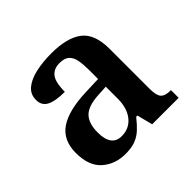

<svg xmlns="http://www.w3.org/2000/svg" viewBox="-140 -702 866 866"><g transform="rotate(-45 293.5 -269.0)"><path d="M203 10Q137 10 92 -29.5Q47 -69 47 -152Q47 -233 103 -271.5Q159 -310 272 -314L354 -317V-374Q354 -408 349.5 -434.5Q345 -461 329.5 -476Q314 -491 282 -491Q253 -491 236 -477Q219 -463 213 -438.5Q207 -414 207 -382Q148 -382 118.5 -397Q89 -412 89 -448Q89 -484 115.5 -506Q142 -528 187 -538Q232 -548 286 -548Q387 -548 437 -509.5Q487 -471 487 -377V-121Q487 -79 500.5 -64Q514 -49 548 -49H551V0H382L363 -75H355Q333 -47 313 -28.5Q293 -10 267.5 0Q242 10 203 10ZM247 -59Q296 -59 325 -95Q354 -131 354 -191V-268L303 -265Q235 -261 208.5 -232.5Q182 -204 182 -148Q182 -59 247 -59Z"/></g></svg>

Font: Noto Nastaliq Urdu SemiBold
Style: Regular
Weight: 600
Version: Version 3.007